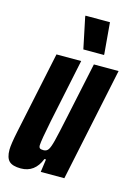

<svg xmlns="http://www.w3.org/2000/svg" viewBox="-110 -765 590 833"><g transform="rotate(15 184.5 -348.5)"><path d="M0 -58Q0 -82 13 -144L90 -510H201L141 -223Q123 -134 122 -111Q122 -101 126.5 -97.5Q131 -94 143 -94Q157 -94 164.5 -105Q172 -116 180 -147.5Q188 -179 205 -260L258 -510H369L262 0H156L164 -58H157Q131 8 68 8Q31 8 15.5 -7Q0 -22 0 -58ZM197 -561 168 -700V-705H278L290 -566V-561Z"/></g></svg>

Font: Saira Ultra Condensed ExtraBold
Style: Italic
Weight: 800
Width: 1
Italic angle: -12°
Designer: Hector Gatti with collaboration of the Omnibus-Type team
Foundry: Omnibus-Type
Version: Version 1.001; ttfautohint (v1.8)